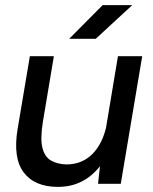

<svg xmlns="http://www.w3.org/2000/svg" viewBox="-20 -720 601 752"><path d="M364 0 374 -92 442 -500H537L453 0ZM49 -215 97 -500H191L148 -243ZM148 -243Q137 -175 146.5 -139.5Q156 -104 181 -90.5Q206 -77 240 -76Q303 -76 344.5 -119.5Q386 -163 400 -242L440 -239Q427 -159 394.5 -103Q362 -47 315 -17.5Q268 12 207 12Q116 12 73 -44.5Q30 -101 49 -215ZM251 -568 382 -700H498L355 -568Z"/></svg>

Font: Figtree Light Medium
Style: Italic
Weight: 500
Italic angle: -9.5°
Version: Version 2.000